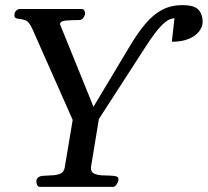

<svg xmlns="http://www.w3.org/2000/svg" viewBox="-20 -728 810 748"><path d="M121.6 -21Q121.6 -30.8 128.4 -36.4Q135.3 -42 146 -43Q162.6 -44.4 181.4 -44.9Q200.2 -45.4 214.6 -51.3Q229 -57.1 231.9 -74.2L263.2 -260.7L107.4 -612.3Q94.2 -642.1 81.5 -647.7Q68.8 -653.3 51.3 -654.8Q43 -655.8 39.6 -658.7Q36.1 -661.6 36.1 -668Q36.1 -679.7 42.7 -686.3Q49.3 -692.9 57.1 -692.9H298.3Q305.2 -692.9 308.3 -687.5Q311.5 -682.1 311.5 -676.8Q311.5 -668.9 305.2 -659.4Q298.8 -649.9 288.1 -649.9Q259.8 -649.9 236.8 -647.9Q213.9 -646 213.9 -633.3L344.2 -312L484.9 -546.9Q515.1 -597.7 545.2 -633.8Q575.2 -669.9 610.1 -689Q645 -708 690.4 -708Q737.3 -708 753.4 -689.9Q769.5 -671.9 769.5 -643.1Q769.5 -624 756.1 -606.2Q742.7 -588.4 716.1 -576.9Q689.5 -565.4 649.4 -565.4L659.7 -656.7Q642.1 -656.7 623.3 -641.4Q604.5 -626 585.4 -600.8Q566.4 -575.7 547.9 -546.9L365.2 -264.2L334 -74.2Q334 -56.6 348.6 -50.8Q363.3 -44.9 383.8 -44.7Q404.3 -44.4 421.4 -43Q430.2 -42 435.8 -39.8Q441.4 -37.6 441.4 -29.3Q441.4 -21 434.8 -10.5Q428.2 0 420.9 0H135.3Q127.9 0 124.8 -7.3Q121.6 -14.6 121.6 -21Z"/></svg>

Font: Gelasio
Style: Italic
Weight: 400
Italic angle: -8.5°
Designer: Eben Sorkin
Foundry: Eben Sorkin
Version: Version 1.008